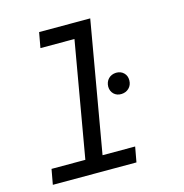

<svg xmlns="http://www.w3.org/2000/svg" viewBox="-110 -852 913 953"><g transform="rotate(-15 347.0 -375.0)"><path d="M175.3 -750H438L321.3 -78.1H488.8L474.6 0H44.9L59.1 -78.1H232.9L335.9 -671.4H161.1ZM436.5 -399.4Q437 -423.8 452.1 -439.5Q467.3 -455.1 491.7 -456.1Q515.6 -456.5 531 -441.4Q546.4 -426.3 545.9 -402.3Q545.4 -378.4 530 -363.3Q514.6 -348.1 491.2 -347.2Q479.5 -346.7 469.5 -350.3Q459.5 -354 452.1 -361.1Q444.8 -368.2 440.7 -377.9Q436.5 -387.7 436.5 -399.4Z"/></g></svg>

Font: Roboto Mono
Style: Italic
Weight: 400
Designer: Google
Version: Version 2.000985; 2015; ttfautohint (v1.3)